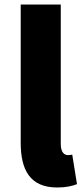

<svg xmlns="http://www.w3.org/2000/svg" viewBox="-20 -819 372 853"><path d="M234 14C274 14 303 7 322 -1L301 -132C291 -130 287 -130 281 -130C267 -130 250 -141 250 -179V-799H72V-185C72 -66 112 14 234 14Z"/></svg>

Font: Noto Sans TC Black
Style: Regular
Weight: 900
Designer: Ryoko NISHIZUKA 西塚涼子 (kana, bopomofo & ideographs); Paul D. Hunt (Latin, Greek & Cyrillic); Sandoll Communications 산돌커뮤니
Foundry: Adobe
Version: Version 2.004;hotconv 1.0.118;makeotfexe 2.5.65603